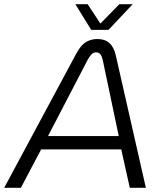

<svg xmlns="http://www.w3.org/2000/svg" viewBox="-57 -900 762 920"><path d="M-37 0 310 -646Q331 -684 355 -698.5Q379 -713 410 -713Q446 -713 467.5 -693.5Q489 -674 498 -634L642 0H565L524 -184H140L43 0ZM173 -248H512L435 -614Q431 -631 424 -640Q417 -649 403 -649Q391 -649 382.5 -640.5Q374 -632 365 -617ZM380 -757 304 -880H363L424 -787L515 -880H579L463 -757Z"/></svg>

Font: MuseoModerno Thin Light
Style: Italic
Weight: 300
Italic angle: -9°
Version: Version 1.003